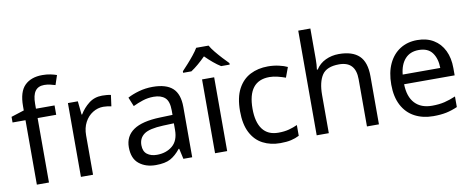

<svg xmlns="http://www.w3.org/2000/svg" viewBox="-66 -1064 3370 1373"><g transform="rotate(-10 1619.0 -378.0)"><path d="M332 -468H197V0H109V-468H15V-509L109 -539V-570Q109 -674 155 -719.5Q201 -765 283 -765Q315 -765 341.5 -759.5Q368 -754 387 -747L364 -678Q348 -683 327 -688Q306 -693 284 -693Q240 -693 218.5 -663.5Q197 -634 197 -571V-536H332Z M679 -546Q694 -546 711.5 -544.5Q729 -543 742 -540L731 -459Q718 -462 702.5 -464Q687 -466 673 -466Q632 -466 596 -443.5Q560 -421 538.5 -380.5Q517 -340 517 -286V0H429V-536H501L511 -438H515Q541 -482 582 -514Q623 -546 679 -546Z M1045 -545Q1143 -545 1190 -502Q1237 -459 1237 -365V0H1173L1156 -76H1152Q1117 -32 1078.5 -11Q1040 10 972 10Q899 10 851 -28.5Q803 -67 803 -149Q803 -229 866 -272.5Q929 -316 1060 -320L1151 -323V-355Q1151 -422 1122 -448Q1093 -474 1040 -474Q998 -474 960 -461.5Q922 -449 889 -433L862 -499Q897 -518 945 -531.5Q993 -545 1045 -545ZM1071 -259Q971 -255 932.5 -227Q894 -199 894 -148Q894 -103 921.5 -82Q949 -61 992 -61Q1060 -61 1105 -98.5Q1150 -136 1150 -214V-262Z M1491 0H1403V-536H1491ZM1491 -766Q1503 -744 1525.5 -716.5Q1548 -689 1572.5 -662.5Q1597 -636 1616 -617V-606H1554Q1528 -622 1500 -645.5Q1472 -669 1445 -696Q1418 -669 1391 -646Q1364 -623 1338 -606H1278V-617Q1297 -637 1320.5 -663Q1344 -689 1366 -716.5Q1388 -744 1401 -766Z M1876 10Q1805 10 1749.5 -19Q1694 -48 1662.5 -109Q1631 -170 1631 -265Q1631 -364 1664 -426Q1697 -488 1753.5 -517Q1810 -546 1882 -546Q1923 -546 1961 -537.5Q1999 -529 2023 -517L1996 -444Q1972 -453 1940 -461Q1908 -469 1880 -469Q1722 -469 1722 -266Q1722 -169 1760.5 -117.5Q1799 -66 1875 -66Q1919 -66 1952.5 -75Q1986 -84 2014 -97V-19Q1987 -5 1954.5 2.5Q1922 10 1876 10Z M2229 -537Q2229 -497 2224 -462H2230Q2256 -503 2300.5 -524Q2345 -545 2397 -545Q2495 -545 2544 -498.5Q2593 -452 2593 -349V0H2506V-343Q2506 -472 2386 -472Q2296 -472 2262.5 -421.5Q2229 -371 2229 -277V0H2141V-760H2229Z M2966 -546Q3035 -546 3084.5 -516Q3134 -486 3160.5 -431.5Q3187 -377 3187 -304V-251H2820Q2822 -160 2866.5 -112.5Q2911 -65 2991 -65Q3042 -65 3081.5 -74.5Q3121 -84 3163 -102V-25Q3122 -7 3082 1.5Q3042 10 2987 10Q2911 10 2852.5 -21Q2794 -52 2761.5 -113.5Q2729 -175 2729 -264Q2729 -352 2758.5 -415Q2788 -478 2841.5 -512Q2895 -546 2966 -546ZM2965 -474Q2902 -474 2865.5 -433.5Q2829 -393 2822 -321H3095Q3094 -389 3063 -431.5Q3032 -474 2965 -474Z"/></g></svg>

Font: Noto Sans Tamil Supplement
Style: Regular
Weight: 400
Designer: Ek Type
Foundry: Ek Type
Version: Version 2.001; ttfautohint (v1.8.4.7-5d5b)